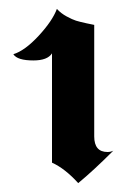

<svg xmlns="http://www.w3.org/2000/svg" viewBox="-20 -808 303 432"><path d="M192 -501Q192 -466 222 -466Q229 -466 235 -469Q190 -424 156 -396Q126 -429 97 -442V-688Q87 -672 55 -672Q19 -672 10 -686Q36 -694 67 -727.5Q98 -761 108 -788Q117 -778 130 -771Q143 -764 151 -761.5Q159 -759 175 -755.5Q191 -752 192 -752Z"/></svg>

Font: NewRocker
Style: Regular
Weight: 400
Designer: Pablo Impallari, Brenda Gallo, Rodrigo Fuenzalida
Foundry: Pablo Impallari, Brenda Gallo, Rodrigo Fuenzalida
Version: Version 1.000